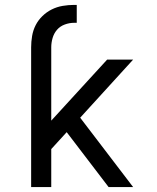

<svg xmlns="http://www.w3.org/2000/svg" viewBox="-20 -763 640 783"><path d="M107 0V-570Q107 -593 111 -616.5Q115 -640 125.5 -660.5Q136 -681 153 -697.5Q170 -714 191 -724.5Q212 -735 235.5 -739Q259 -743 282 -743H293V-670H282Q263 -670 244 -663Q225 -656 212.5 -641.5Q200 -627 194.5 -608Q189 -589 189 -570V-271L417 -520H523L307 -283L523 0H423L252 -224L189 -155V0Z"/></svg>

Font: Iosevka Aile
Style: Regular
Weight: 400
Designer: Belleve Invis
Foundry: Belleve Invis
Version: Version 28.0.1; ttfautohint (v1.8.4)